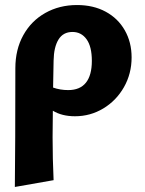

<svg xmlns="http://www.w3.org/2000/svg" viewBox="-20 -454 576 763"><path d="M503 -226Q503 -161 472.5 -107.5Q442 -54 390.5 -23Q339 8 278 8Q226 8 190 -14L189 91Q189 177 193 262L39 289Q41 123 41 -183Q41 -257 72.5 -314Q104 -371 160 -402.5Q216 -434 286 -434Q351 -434 400 -407.5Q449 -381 476 -333.5Q503 -286 503 -226ZM345 -212Q345 -269 324 -298Q303 -327 268 -327Q231 -327 212.5 -297Q194 -267 193 -213L191 -106Q219 -96 251 -96Q298 -96 321.5 -125.5Q345 -155 345 -212Z"/></svg>

Font: Ysabeau Ultrabold
Style: Regular
Weight: 800
Designer: Christian Thalmann (Catharsis Fonts)
Version: Version 0.003